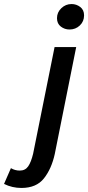

<svg xmlns="http://www.w3.org/2000/svg" viewBox="-148 -724 436 950"><path d="M-42 206Q-88 206 -128 186L-94 108Q-74 120 -50 120Q-23 120 -8.5 99Q6 78 16 36L122 -491H229L123 38Q107 111 69.5 158.5Q32 206 -42 206ZM196 -578Q172 -578 153 -592.5Q134 -607 134 -634Q134 -663 155.5 -683.5Q177 -704 206 -704Q230 -704 249 -689.5Q268 -675 268 -648Q268 -618 247 -598Q226 -578 196 -578Z"/></svg>

Font: Source Sans Pro SemiBold
Style: Italic
Weight: 600
Italic angle: -11°
Designer: Paul D. Hunt
Foundry: Adobe Systems Incorporated
Version: Version 1.095;hotconv 1.0.109;makeotfexe 2.5.65596